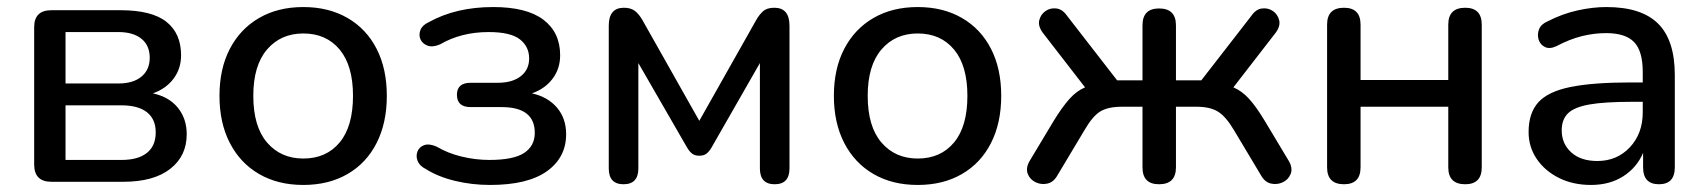

<svg xmlns="http://www.w3.org/2000/svg" viewBox="-20 -516 4849 545"><path d="M166 -62H325Q372 -62 397 -82Q422 -102 422 -140Q422 -178 397 -197.5Q372 -217 325 -217H166ZM166 -279H316Q358 -279 381.5 -298.5Q405 -318 405 -352Q405 -387 381.5 -406Q358 -425 316 -425H166ZM126 0Q77 0 77 -49V-439Q77 -487 126 -487H322Q411 -487 452.5 -454Q494 -421 494 -359Q494 -321 472.5 -292.5Q451 -264 414 -251Q460 -241 485 -210Q510 -179 510 -135Q510 -73 463 -36.5Q416 0 330 0Z M841 9Q769 9 715.5 -22Q662 -53 632.5 -110Q603 -167 603 -244Q603 -321 632.5 -377.5Q662 -434 715.5 -465Q769 -496 841 -496Q913 -496 966.5 -465Q1020 -434 1049 -377.5Q1078 -321 1078 -244Q1078 -167 1049 -110Q1020 -53 966.5 -22Q913 9 841 9ZM841 -66Q906 -66 944 -111.5Q982 -157 982 -244Q982 -330 944 -375.5Q906 -421 841 -421Q777 -421 738 -375.5Q699 -330 699 -244Q699 -157 738 -111.5Q777 -66 841 -66Z M1371 9Q1320 9 1272 -2.5Q1224 -14 1189 -36Q1171 -45 1165.5 -59Q1160 -73 1165 -86Q1170 -99 1184 -104Q1198 -109 1219 -100Q1251 -81 1290.5 -71.5Q1330 -62 1369 -62Q1438 -62 1468 -82Q1498 -102 1498 -139Q1498 -212 1404 -212H1316Q1277 -212 1277 -247Q1277 -281 1316 -281H1393Q1434 -281 1458 -299.5Q1482 -318 1482 -350Q1482 -384 1455.5 -404.5Q1429 -425 1367 -425Q1289 -425 1229 -390Q1208 -381 1193.5 -386.5Q1179 -392 1173.5 -404.5Q1168 -417 1173.5 -431Q1179 -445 1197 -453Q1274 -496 1380 -496Q1475 -496 1522.5 -460Q1570 -424 1570 -359Q1570 -321 1548.5 -292.5Q1527 -264 1490 -251Q1535 -241 1561 -210.5Q1587 -180 1587 -135Q1587 -69 1532.5 -30Q1478 9 1371 9Z M1750 7Q1708 7 1708 -38V-443Q1708 -494 1751 -494Q1770 -494 1781.5 -485.5Q1793 -477 1803 -460L1965 -173L2127 -460Q2135 -474 2146 -484Q2157 -494 2178 -494Q2221 -494 2221 -443V-38Q2221 7 2179 7Q2137 7 2137 -38V-337L1999 -96Q1993 -86 1985.5 -80Q1978 -74 1965 -74Q1952 -74 1944.5 -80Q1937 -86 1931 -96L1792 -337V-38Q1792 7 1750 7Z M2585 9Q2513 9 2459.5 -22Q2406 -53 2376.5 -110Q2347 -167 2347 -244Q2347 -321 2376.5 -377.5Q2406 -434 2459.5 -465Q2513 -496 2585 -496Q2657 -496 2710.5 -465Q2764 -434 2793 -377.5Q2822 -321 2822 -244Q2822 -167 2793 -110Q2764 -53 2710.5 -22Q2657 9 2585 9ZM2585 -66Q2650 -66 2688 -111.5Q2726 -157 2726 -244Q2726 -330 2688 -375.5Q2650 -421 2585 -421Q2521 -421 2482 -375.5Q2443 -330 2443 -244Q2443 -157 2482 -111.5Q2521 -66 2585 -66Z M3270 7Q3223 7 3223 -41V-213H3164Q3125 -213 3103 -199.5Q3081 -186 3058 -146L2982 -19Q2971 1 2953.5 5Q2936 9 2920 1.5Q2904 -6 2897.5 -22Q2891 -38 2902 -58L2971 -173Q2995 -212 3015.5 -235Q3036 -258 3060 -268L2940 -423Q2926 -442 2930 -458.5Q2934 -475 2947.5 -484.5Q2961 -494 2978.5 -492Q2996 -490 3009 -471L3151 -288H3223V-444Q3223 -492 3270 -492Q3318 -492 3318 -444V-288H3390L3532 -471Q3545 -490 3562.5 -492Q3580 -494 3593.5 -484.5Q3607 -475 3611 -458.5Q3615 -442 3601 -423L3481 -268Q3505 -258 3525.5 -235.5Q3546 -213 3570 -173L3639 -58Q3650 -38 3643.5 -22Q3637 -6 3621 1.5Q3605 9 3587.5 5Q3570 1 3559 -19L3483 -146Q3460 -185 3437.5 -199Q3415 -213 3377 -213H3318V-41Q3318 7 3270 7Z M3795 7Q3747 7 3747 -41V-446Q3747 -494 3795 -494Q3842 -494 3842 -446V-289H4091V-446Q4091 -494 4139 -494Q4186 -494 4186 -446V-41Q4186 7 4139 7Q4091 7 4091 -41V-213H3842V-41Q3842 7 3795 7Z M4496 9Q4445 9 4405 -11Q4365 -31 4342 -65Q4319 -99 4319 -141Q4319 -195 4346.5 -225.5Q4374 -256 4437.5 -269Q4501 -282 4609 -282H4643V-312Q4643 -371 4618.5 -396.5Q4594 -422 4539 -422Q4505 -422 4470.5 -413.5Q4436 -405 4398 -385Q4379 -376 4365.5 -382.5Q4352 -389 4347.5 -403.5Q4343 -418 4348.5 -432.5Q4354 -447 4372 -455Q4415 -477 4458 -486.5Q4501 -496 4540 -496Q4639 -496 4686.5 -449Q4734 -402 4734 -303V-41Q4734 7 4689 7Q4644 7 4644 -41V-82Q4626 -40 4587.5 -15.5Q4549 9 4496 9ZM4643 -227H4611Q4535 -227 4492 -219.5Q4449 -212 4431 -194.5Q4413 -177 4413 -146Q4413 -108 4440 -83.5Q4467 -59 4514 -59Q4570 -59 4606.5 -98Q4643 -137 4643 -197Z"/></svg>

Font: Chiron GoRound TC
Style: Regular
Weight: 400
Designer: Ryoko NISHIZUKA 西塚涼子 (kana, bopomofo & ideographs); Paul D. Hunt (Latin, Greek & Cyrillic); Sandoll Communications 산돌커뮤니
Foundry: Adobe
Version: Version 1.000;hotconv 1.1.1;makeotfexe 2.6.0